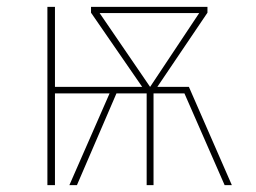

<svg xmlns="http://www.w3.org/2000/svg" viewBox="-20 -539 744 559"><path d="M655 0H634L517 -267H427V0H407V-267H319L204 0H182L299 -267H140V0H118V-519H140V-286H394L245 -502V-519H584V-502L438 -286H530ZM417 -286 560 -501H270Z"/></svg>

Font: Fira Sans Thin
Style: Regular
Weight: 100
Designer: bBox Type GmbH & Carrois Corporate GbR & Edenspiekermann AG
Foundry: bBox Type GmbH & Carrois Corporate GbR & Edenspiekermann AG
Version: Version 4.301